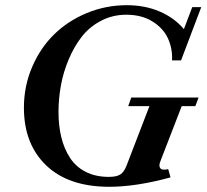

<svg xmlns="http://www.w3.org/2000/svg" viewBox="-20 -696 785 729"><path d="M395 13.2Q240.2 13.2 155.5 -67.9Q70.8 -148.9 70.8 -287.1Q70.8 -368.7 101.8 -441.2Q132.8 -513.7 185.3 -565.2Q237.8 -616.7 309.8 -646.5Q381.8 -676.3 461.4 -676.3Q530.3 -676.3 586.2 -652.3Q642.1 -628.4 678.2 -585.4L710 -668.9H744.1L667.5 -466.8H633.3Q635.3 -512.7 617.2 -551.3Q599.1 -589.8 558.1 -615Q517.1 -640.1 459.5 -640.1Q407.2 -640.1 363.3 -616.9Q319.3 -593.8 290.3 -556.4Q261.2 -519 240.7 -470.2Q220.2 -421.4 211.2 -371.1Q202.1 -320.8 202.1 -271.5Q202.1 -218.3 212.9 -174.6Q223.6 -130.9 245.8 -96.7Q268.1 -62.5 305.4 -43.5Q342.8 -24.4 393.1 -24.4Q423.3 -24.4 437.3 -33.9Q451.2 -43.5 460 -65.9L547.4 -293H466.8L478.5 -325.7H733.9L721.7 -293H669.9L589.8 -85.9Q581.5 -66.9 588.4 -57.6Q595.2 -48.3 618.7 -53.7L627.4 -22.5Q497.1 13.2 395 13.2Z"/></svg>

Font: Elstob 10pt SemiBold
Style: Italic
Weight: 600
Italic angle: -20°
Designer: Peter S. Baker
Version: Version 1.015